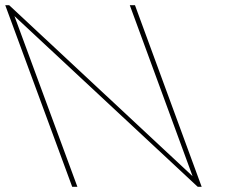

<svg xmlns="http://www.w3.org/2000/svg" viewBox="-172 -730 867 740"><path d="M122.6 -20 126.3 -10H106.3L102.6 -20L-148.1 -700L-151.8 -710H-136.8L-132.4 -706L570.2 -51L331.9 -700L328.2 -710H348.2L351.9 -700L601.6 -20L605.3 -10H590.3L585.8 -14L-116.3 -668Z"/></svg>

Font: Nordica Plus
Style: NordicaClassicUltraLightOpObl
Weight: 300
Version: Version 1